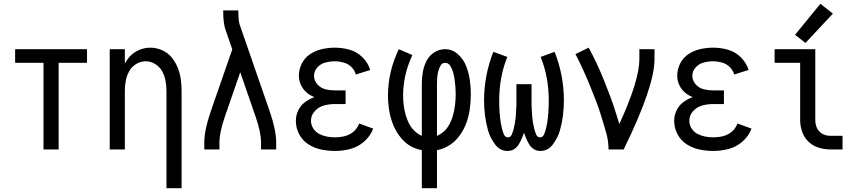

<svg xmlns="http://www.w3.org/2000/svg" viewBox="-20 -790 4540 1015"><path d="M60 -458V-530H440V-458ZM210 0V-530H290V0Z M860 205V-310Q860 -337 855 -363.5Q850 -390 837 -413.5Q824 -437 800.5 -451.5Q777 -466 750 -466Q723 -466 699.5 -451.5Q676 -437 663 -413.5Q650 -390 645 -363.5Q640 -337 640 -310V0H560V-530H640V-454Q650 -472 663 -488Q684 -512 713.5 -525Q743 -538 775 -538Q806 -538 836 -525Q866 -512 886.5 -487.5Q907 -463 919 -433.5Q931 -404 935.5 -373Q940 -342 940 -310V205Z M1060 0V-37Q1060 -102 1094 -201L1208 -529L1172 -633Q1160 -668 1160 -728V-735H1240V-728Q1240 -679 1248 -657L1406 -201Q1440 -102 1440 -37V0H1360V-37Q1360 -91 1330 -177L1250 -408L1170 -177Q1140 -91 1140 -37V0Z M1751 8Q1714 8 1678 0.5Q1642 -7 1610.5 -27Q1579 -47 1561.5 -80.5Q1544 -114 1544 -151Q1544 -179 1556 -205Q1568 -231 1590.5 -248.5Q1613 -266 1640 -276L1642 -277Q1633 -280 1624 -285Q1595 -300 1577.5 -328.5Q1560 -357 1560 -390Q1560 -424 1576 -455Q1592 -486 1620.5 -504.5Q1649 -523 1682.5 -530.5Q1716 -538 1750 -538Q1790 -538 1828.5 -527Q1867 -516 1896.5 -487Q1926 -458 1937 -420L1861 -396Q1855 -419 1837.5 -436Q1820 -453 1796.5 -459.5Q1773 -466 1750 -466Q1725 -466 1700 -459.5Q1675 -453 1657.5 -433.5Q1640 -414 1640 -389Q1640 -364 1658 -344Q1676 -324 1700.5 -318Q1725 -312 1750 -312H1807V-240H1750Q1721 -240 1693 -232.5Q1665 -225 1644.5 -203Q1624 -181 1624 -152Q1624 -130 1636 -111Q1648 -92 1667.5 -82Q1687 -72 1708 -68Q1729 -64 1751 -64Q1850 -64 1879 -137L1953 -110Q1938 -71 1906 -42.5Q1874 -14 1833.5 -3Q1793 8 1751 8Z M2210 205V4Q2190 0 2170 -8Q2132 -24 2104.5 -55.5Q2077 -87 2061 -124.5Q2045 -162 2038 -203Q2031 -244 2031 -285Q2031 -410 2088 -530L2160 -499Q2111 -394 2111 -285Q2111 -249 2117.5 -213Q2124 -177 2139 -143.5Q2154 -110 2184 -87Q2196 -77 2210 -72V-350Q2210 -380 2215.5 -410.5Q2221 -441 2235 -468.5Q2249 -496 2275.5 -513Q2302 -530 2333 -530Q2371 -530 2400.5 -503.5Q2430 -477 2444 -441.5Q2458 -406 2463.5 -368.5Q2469 -331 2469 -293Q2469 -251 2463 -209.5Q2457 -168 2441 -129Q2425 -90 2397.5 -58Q2370 -26 2331 -9Q2311 0 2290 4V205ZM2290 -72Q2298 -75 2306 -80Q2333 -96 2349 -121.5Q2365 -147 2373.5 -176Q2382 -205 2385.5 -234.5Q2389 -264 2389 -294Q2389 -313 2387.5 -331.5Q2386 -350 2383.5 -368Q2381 -386 2376.5 -404Q2372 -422 2361.5 -440Q2351 -458 2333 -458Q2317 -458 2308.5 -442.5Q2300 -427 2296.5 -412Q2293 -397 2291.5 -381.5Q2290 -366 2290 -350Z M2663 8Q2623 8 2597 -27Q2571 -62 2560 -100.5Q2549 -139 2544 -179Q2539 -219 2539 -259Q2539 -391 2588 -516L2662 -489Q2619 -384 2619 -258Q2619 -243 2619.5 -228Q2620 -213 2621 -198Q2622 -183 2623.5 -168.5Q2625 -154 2627.5 -139.5Q2630 -125 2633.5 -111Q2637 -97 2643.5 -80.5Q2650 -64 2665 -64Q2680 -64 2686.5 -81Q2693 -98 2696.5 -112.5Q2700 -127 2702.5 -142.5Q2705 -158 2706.5 -173Q2708 -188 2708.5 -203.5Q2709 -219 2710 -234V-345H2790V-234Q2791 -219 2791.5 -203.5Q2792 -188 2793.5 -173Q2795 -158 2797.5 -142.5Q2800 -127 2803.5 -112.5Q2807 -98 2813.5 -81Q2820 -64 2835 -64Q2850 -64 2856.5 -80.5Q2863 -97 2866.5 -111Q2870 -125 2872.5 -139.5Q2875 -154 2876.5 -168.5Q2878 -183 2879 -198Q2880 -213 2880.5 -228Q2881 -243 2881 -258Q2881 -384 2838 -489L2912 -516Q2961 -391 2961 -259Q2961 -219 2956 -179Q2951 -139 2940 -100.5Q2929 -62 2903 -27Q2877 8 2837 8Q2797 8 2775 -31Q2759 -60 2750 -89Q2741 -60 2725 -31Q2703 8 2663 8Z M3197 0Q3197 -45 3184.5 -88.5Q3172 -132 3159 -174.5Q3146 -217 3130 -258.5Q3114 -300 3097 -341.5Q3080 -383 3061.5 -423.5Q3043 -464 3022 -504L3092 -538Q3115 -496 3135 -453Q3155 -410 3173 -365.5Q3191 -321 3207.5 -276.5Q3224 -232 3238 -186Q3246 -160 3254 -134Q3360 -365 3360 -477V-530H3440V-477Q3440 -332 3277 0Z M3751 8Q3714 8 3678 0.5Q3642 -7 3610.5 -27Q3579 -47 3561.5 -80.5Q3544 -114 3544 -151Q3544 -179 3556 -205Q3568 -231 3590.5 -248.5Q3613 -266 3640 -276L3642 -277Q3633 -280 3624 -285Q3595 -300 3577.5 -328.5Q3560 -357 3560 -390Q3560 -424 3576 -455Q3592 -486 3620.5 -504.5Q3649 -523 3682.5 -530.5Q3716 -538 3750 -538Q3790 -538 3828.5 -527Q3867 -516 3896.5 -487Q3926 -458 3937 -420L3861 -396Q3855 -419 3837.5 -436Q3820 -453 3796.5 -459.5Q3773 -466 3750 -466Q3725 -466 3700 -459.5Q3675 -453 3657.5 -433.5Q3640 -414 3640 -389Q3640 -364 3658 -344Q3676 -324 3700.5 -318Q3725 -312 3750 -312H3807V-240H3750Q3721 -240 3693 -232.5Q3665 -225 3644.5 -203Q3624 -181 3624 -152Q3624 -130 3636 -111Q3648 -92 3667.5 -82Q3687 -72 3708 -68Q3729 -64 3751 -64Q3850 -64 3879 -137L3953 -110Q3938 -71 3906 -42.5Q3874 -14 3833.5 -3Q3793 8 3751 8Z M4369 0Q4338 0 4307.5 -9.5Q4277 -19 4254 -41Q4231 -63 4220.5 -93.5Q4210 -124 4210 -155V-458H4075V-530H4290V-155Q4290 -133 4299 -113Q4308 -93 4327.5 -82.5Q4347 -72 4369 -72H4434V0ZM4238 -563 4183 -606 4317 -770 4383 -718Z"/></svg>

Font: Iosevka SS01
Style: Regular
Weight: 400
Monospace: yes
Designer: Belleve Invis
Foundry: Belleve Invis
Version: 2.3.3; ttfautohint (v1.8.3)